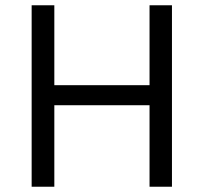

<svg xmlns="http://www.w3.org/2000/svg" viewBox="-20 -708 772 728"><path d="M100 0H186V-309H547V0H632V-688H547V-385H186V-688H100Z"/></svg>

Font: Saira UNSAM SC
Style: Regular
Weight: 400
Designer: Hector Gatti with collaboration of the Omnibus-Type team
Foundry: Omnibus-Type
Version: Version 1.072;PS 001.072;hotconv 1.0.88;makeotf.lib2.5.64775